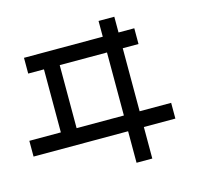

<svg xmlns="http://www.w3.org/2000/svg" viewBox="-124 -1039 1248 1177"><g transform="rotate(-15 500.0 -450.0)"><path d="M0 -200V-300H200V-700H100V-800H600V-900H700V-800H800V-700H700V-300H900V-200H700V0H600V-200ZM300 -300H600V-700H300Z"/></g></svg>

Font: GalmuriMono9 Regular
Style: Regular
Weight: 400
Designer: Lee Minseo (quiple)
Version: Version 2.399;hotconv 1.1.1;makeotfexe 2.6.0 DEVELOPMENT